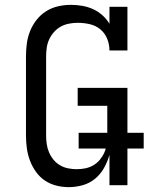

<svg xmlns="http://www.w3.org/2000/svg" viewBox="-20 -763 640 791"><path d="M263 8Q237 8 211.5 1.5Q186 -5 164.5 -19.5Q143 -34 127.5 -56Q112 -78 103 -102.5Q94 -127 90.5 -153Q87 -179 87 -205V-530Q87 -557 90.5 -583.5Q94 -610 104 -635Q114 -660 131 -681.5Q148 -703 170.5 -717Q193 -731 219 -737Q245 -743 272 -743Q295 -743 318.5 -739Q342 -735 363 -725.5Q384 -716 401.5 -700.5Q419 -685 431 -665V-735H505V-555H431Q431 -580 421.5 -603.5Q412 -627 393 -642.5Q374 -658 349.5 -663.5Q325 -669 300 -669Q282 -669 264 -665.5Q246 -662 230.5 -653.5Q215 -645 202.5 -631Q190 -617 182.5 -600.5Q175 -584 172.5 -566Q170 -548 170 -530V-205Q170 -187 172.5 -169.5Q175 -152 182 -135.5Q189 -119 200.5 -105Q212 -91 227.5 -82Q243 -73 260.5 -69.5Q278 -66 296 -66Q314 -66 331.5 -69.5Q349 -73 364.5 -82Q380 -91 391.5 -105Q403 -119 410 -135Q417 -151 419.5 -169Q422 -187 422 -205V-327H300V-401H505V0H431V-125Q423 -97 408.5 -71Q394 -45 371.5 -26.5Q349 -8 320.5 0Q292 8 263 8ZM304 -151V-216H572V-151Z"/></svg>

Font: Iosevka Etoile
Style: Regular
Weight: 400
Designer: Belleve Invis
Foundry: Belleve Invis
Version: Version 33.2.4